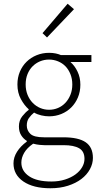

<svg xmlns="http://www.w3.org/2000/svg" viewBox="-20 -774 527 1025"><path d="M249 231Q158 231 105 195Q52 159 52 98Q52 66 71 36Q90 6 123 -18V-22Q105 -33 93 -52Q81 -71 81 -99Q81 -131 99 -153.5Q117 -176 133 -187V-191Q110 -211 91.5 -245Q73 -279 73 -323Q73 -360 86 -391Q99 -422 122 -444.5Q145 -467 176 -479.5Q207 -492 242 -492Q262 -492 278 -488.5Q294 -485 305 -480H468V-443H356Q379 -423 394 -391.5Q409 -360 409 -322Q409 -285 396 -254Q383 -223 360.5 -200.5Q338 -178 307.5 -165.5Q277 -153 242 -153Q222 -153 200.5 -158Q179 -163 162 -173Q146 -160 134.5 -144Q123 -128 123 -104Q123 -78 142 -59.5Q161 -41 215 -41H318Q399 -41 437.5 -14.5Q476 12 476 69Q476 100 460 129.5Q444 159 414.5 181.5Q385 204 343 217.5Q301 231 249 231ZM242 -188Q267 -188 289.5 -197.5Q312 -207 329 -225Q346 -243 356 -268Q366 -293 366 -323Q366 -353 356 -378Q346 -403 329.5 -420Q313 -437 290 -446.5Q267 -456 242 -456Q216 -456 193.5 -446.5Q171 -437 154 -420Q137 -403 127 -378.5Q117 -354 117 -323Q117 -293 127 -268Q137 -243 154.5 -225Q172 -207 194.5 -197.5Q217 -188 242 -188ZM254 195Q294 195 327 184.5Q360 174 383 157Q406 140 418.5 118.5Q431 97 431 74Q431 34 402.5 17.5Q374 1 320 1H217Q209 1 192.5 -0.5Q176 -2 157 -7Q124 16 109 42Q94 68 94 94Q94 139 135.5 167Q177 195 254 195ZM231 -574 207 -597 341 -754 375 -725Z"/></svg>

Font: hySource Sans Pro Light
Style: Regular
Weight: 300
Designer: Paul D. Hunt
Foundry: Adobe Systems Incorporated
Version: Version 2.021;PS 2.000;hotconv 1.0.86;makeotf.lib2.5.63406